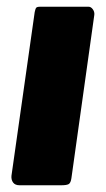

<svg xmlns="http://www.w3.org/2000/svg" viewBox="-20 -550 314 570"><path d="M192 -21Q190 -7 184 -3.5Q178 0 162 0H38Q25 0 19 -8Q13 -16 14 -28L83 -514Q85 -524 87.5 -527Q90 -530 99 -530H243Q250 -530 255.5 -522.5Q261 -515 260 -506Z"/></svg>

Font: Libre Franklin ExtraBold
Style: Italic
Weight: 800
Italic angle: -8°
Designer: Pablo Impallari, Rodrigo Fuenzalida, Nhung Nguyen
Foundry: Impallari Type
Version: Version 3.000